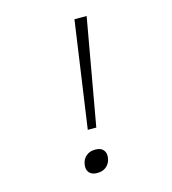

<svg xmlns="http://www.w3.org/2000/svg" viewBox="-109 -820 819 914"><g transform="rotate(-15 300.0 -362.5)"><path d="M267 -205 342 -730H402L309 -205ZM256 5Q231 5 218.5 -10Q206 -25 210 -50Q214 -75 231.5 -90Q249 -105 274 -105H279Q304 -105 316.5 -90Q329 -75 325 -50Q321 -25 303.5 -10Q286 5 261 5Z"/></g></svg>

Font: JetBrains Mono Thin
Style: Italic
Weight: 100
Italic angle: -9°
Monospace: yes
Designer: Philipp Nurullin, Konstantin Bulenkov
Foundry: JetBrains
Version: Version 2.305; ttfautohint (v1.8.4.7-5d5b)